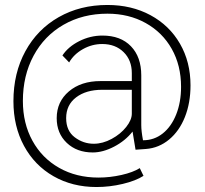

<svg xmlns="http://www.w3.org/2000/svg" viewBox="-20 -610 824 772"><path d="M34 -203Q34 -316 82 -404Q130 -492 216 -541Q302 -590 412 -590Q509 -590 585 -549Q661 -508 703.5 -434.5Q746 -361 746 -267Q746 -196 723.5 -139.5Q701 -83 660 -49Q619 -15 567 -11L525 -8L513 -81Q484 -44 439 -20.5Q394 3 353 3Q289 3 248.5 -35.5Q208 -74 208 -135Q208 -201 257 -242.5Q306 -284 384 -284H510V-316Q510 -368 477 -400.5Q444 -433 391 -433Q350 -433 313.5 -412.5Q277 -392 258 -359L231 -387Q254 -422 298.5 -444.5Q343 -467 392 -467Q465 -467 506.5 -424Q548 -381 548 -307V-107Q548 -83 555 -46Q600 -46 634.5 -73.5Q669 -101 688.5 -150Q708 -199 708 -261Q708 -347 670.5 -413.5Q633 -480 565.5 -517.5Q498 -555 412 -555Q313 -555 235.5 -510.5Q158 -466 115 -386Q72 -306 72 -204Q72 -114 110.5 -44Q149 26 218 65Q287 104 376 104Q422 104 468.5 93.5Q515 83 542 66L557 97Q526 117 473.5 129.5Q421 142 368 142Q271 142 195 98.5Q119 55 76.5 -23.5Q34 -102 34 -203ZM510 -153V-249H391Q326 -249 286 -218.5Q246 -188 246 -135Q246 -84 280.5 -58Q315 -32 357 -32Q393 -32 429 -51.5Q465 -71 487.5 -99.5Q510 -128 510 -153Z"/></svg>

Font: Sarabun Thin
Style: Regular
Weight: 250
Designer: Suppakit Chalermlarp | Katatrad Co.,Ltd.
Foundry: Cadson Demak Co.,Ltd.
Version: Version 1.000; ttfautohint (v1.6)